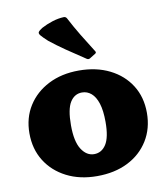

<svg xmlns="http://www.w3.org/2000/svg" viewBox="-88 -864 828 953"><g transform="rotate(-10 326.0 -387.0)"><path d="M325 16Q238 16 171.5 -18Q105 -52 67.5 -112Q30 -172 30 -251Q30 -329 67.5 -388.5Q105 -448 171.5 -482Q238 -516 325 -516Q413 -516 480 -482.5Q547 -449 584.5 -389.5Q622 -330 622 -251Q622 -172 584.5 -111.5Q547 -51 480.5 -17.5Q414 16 325 16ZM329 -94Q367 -94 389.5 -129Q412 -164 412 -242Q412 -299 400.5 -335Q389 -371 368.5 -388.5Q348 -406 322 -406Q284 -406 262 -371Q240 -336 240 -255Q240 -173 265.5 -133.5Q291 -94 329 -94ZM391 -566Q383 -561 375 -566Q323 -600 279.5 -630Q236 -660 201 -688Q177 -710 168 -721Q159 -732 163.5 -739Q168 -746 184 -756Q210 -770 240 -779.5Q270 -789 298 -790Q308 -790 313 -781Q337 -735 364.5 -689.5Q392 -644 422 -597Q428 -589 420 -584Z"/></g></svg>

Font: Hahmlet Black
Style: Regular
Weight: 900
Version: Version 1.002